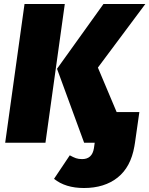

<svg xmlns="http://www.w3.org/2000/svg" viewBox="-20 -716 749 963"><path d="M305 -696 208 0H6L103 -696ZM565 -154H679L657 0L654 18Q636 122 570 174.5Q504 227 401 227Q308 227 251 181L330 63Q348 73 361 77.5Q374 82 392 82Q442 82 451 28L455 0H402L266 -371L499 -696H709L471 -377Z"/></svg>

Font: FiraGO Heavy
Style: Italic
Weight: 900
Italic angle: -8°
Designer: bBox Type GmbH
Foundry: bBox Type GmbH
Version: Version 1.001